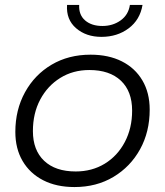

<svg xmlns="http://www.w3.org/2000/svg" viewBox="-20 -751 667 776"><path d="M281 5Q208 5 154.5 -22.5Q101 -50 71.5 -100Q42 -150 42 -218Q42 -307 81 -378Q120 -449 188.5 -489.5Q257 -530 346 -530Q419 -530 472.5 -503Q526 -476 555.5 -426Q585 -376 585 -308Q585 -218 546 -147.5Q507 -77 438.5 -36Q370 5 281 5ZM286 -58Q352 -58 403.5 -89.5Q455 -121 484.5 -177Q514 -233 514 -304Q514 -382 468.5 -425Q423 -468 341 -468Q275 -468 223.5 -436Q172 -404 142.5 -348.5Q113 -293 113 -221Q113 -144 158.5 -101Q204 -58 286 -58ZM390 -602Q328 -602 287.5 -637Q247 -672 251 -731H300Q298 -691 324 -668.5Q350 -646 394 -646Q436 -646 467.5 -668.5Q499 -691 505 -731H556Q546 -671 500 -636.5Q454 -602 390 -602Z"/></svg>

Font: Montserrat
Style: Italic
Weight: 400
Italic angle: -11.3°
Designer: Julieta Ulanovsky
Foundry: Julieta Ulanovsky
Version: Version 9.000; ttfautohint (v1.8.4.7-5d5b)